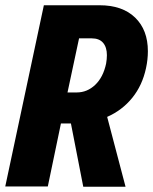

<svg xmlns="http://www.w3.org/2000/svg" viewBox="-31 -710 583 731"><path d="M532 -515Q532 -483 525 -451Q511 -385 472.5 -337.5Q434 -290 377 -265L447 1H286L239 -240H201L151 0H-11L136 -690H348Q435 -690 483.5 -643Q532 -596 532 -515ZM226 -358H261Q301 -358 331.5 -387Q362 -416 373 -468Q376 -485 376 -500Q376 -530 361.5 -547Q347 -564 318 -564H270Z"/></svg>

Font: Decalotype ExtraBold Italic
Style: Regular
Weight: 800
Italic angle: -12°
Designer: Alfredo Marco Pradil
Foundry: Alfredo Marco Pradil
Version: Version 1.0